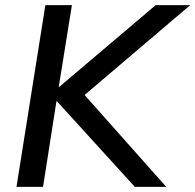

<svg xmlns="http://www.w3.org/2000/svg" viewBox="-20 -725 758 745"><path d="M44 0 156 -705H259L208 -388H210L584 -705H718L283 -335L282 -386L625 0H503L201 -332H199L147 0Z"/></svg>

Font: Nunito Sans 12pt SemiBold
Style: Italic
Weight: 600
Italic angle: -9°
Designer: Vernon Adams
Foundry: Vernon Adams
Version: Version 3.101;gftools[0.9.27]